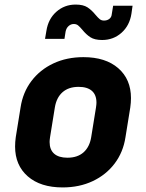

<svg xmlns="http://www.w3.org/2000/svg" viewBox="-20 -810 640 840"><path d="M46 -169Q46 -189 49 -210L70 -340Q80 -406 117.5 -455.5Q155 -505 213.5 -532.5Q272 -560 345 -560Q442 -560 497.5 -511.5Q553 -463 553 -381Q553 -361 550 -340L529 -210Q519 -144 481.5 -94.5Q444 -45 385.5 -17.5Q327 10 254 10Q157 10 101.5 -38.5Q46 -87 46 -169ZM379 -210 400 -340Q402 -354 402 -361Q402 -395 382 -412.5Q362 -430 324 -430Q280 -430 253.5 -406.5Q227 -383 220 -340L199 -210Q197 -196 197 -189Q197 -155 217 -137.5Q237 -120 275 -120Q319 -120 345.5 -143.5Q372 -167 379 -210ZM340 -680Q329 -693 321.5 -699Q314 -705 303 -705Q290 -705 280 -696Q270 -687 267 -672L262 -640H177L183 -675Q191 -727 226.5 -758.5Q262 -790 311 -790Q344 -790 362.5 -778Q381 -766 398 -745Q409 -732 416.5 -726Q424 -720 435 -720Q449 -720 458.5 -727.5Q468 -735 469 -748L475 -785H560L555 -750Q547 -698 511.5 -666.5Q476 -635 427 -635Q394 -635 375.5 -647Q357 -659 340 -680Z"/></svg>

Font: JetBrains Mono Extra Bold
Style: Italic
Weight: 800
Italic angle: -9°
Monospace: yes
Designer: Philipp Nurullin, Konstantin Bulenkov
Foundry: JetBrains
Version: 2.002